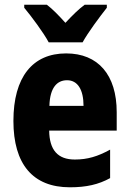

<svg xmlns="http://www.w3.org/2000/svg" viewBox="-20 -786 550 816"><path d="M187 -606H331C354 -648 404 -715 434 -753V-766H340C313 -746 289 -722 258 -689C229 -721 204 -747 179 -766H83V-753C113 -717 166 -646 187 -606ZM261 -559C119 -559 37 -459 37 -272C37 -89 119 10 277 10C347 10 399 -2 448 -29V-150C395 -121 352 -108 298 -108C225 -108 190 -149 189 -231H476V-309C476 -468 397 -559 261 -559ZM265 -445C310 -445 335 -405 335 -336H190C192 -413 222 -445 265 -445Z"/></svg>

Font: Noto Sans Khmer UI Condensed ExtraBold
Style: Regular
Weight: 800
Width: 3
Designer: Danh Hong and the Monotype Design Team
Foundry: Monotype Imaging Inc.
Version: Version 2.002